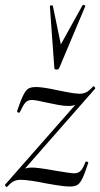

<svg xmlns="http://www.w3.org/2000/svg" viewBox="-27 -743 402 770"><path d="M0 7Q-2 7 -5 3Q-8 -1 -7 -2L308 -360L302 -349Q288 -330 277.5 -324Q267 -318 246 -318Q231 -318 208 -322Q185 -326 163 -331Q117 -342 100 -342Q84 -342 74.5 -331Q65 -320 53 -294Q52 -291 48 -291Q45 -291 43 -293.5Q41 -296 42 -299Q57 -343 67 -362.5Q77 -382 87.5 -388Q98 -394 118 -394Q145 -394 204 -381Q211 -380 239.5 -374Q268 -368 291 -367Q307 -367 319 -373Q331 -379 346 -396L348 -397Q351 -397 353.5 -393Q356 -389 354 -387L40 -29L44 -41Q57 -59 69 -65Q81 -71 102 -71Q127 -71 198 -58Q256 -48 271 -48Q287 -48 296.5 -58Q306 -68 316 -94Q316 -95 319 -95Q322 -95 325 -93.5Q328 -92 327 -90Q313 -47 303.5 -27.5Q294 -8 283.5 -1.5Q273 5 255 5Q230 5 196 -1Q162 -7 155 -8Q93 -21 56 -22Q40 -22 28 -16Q16 -10 1 7ZM185 -719 217 -565 304 -722Q305 -723 307 -723Q310 -723 313 -721.5Q316 -720 315 -718L210 -469Q208 -464 199 -464Q196 -464 193.5 -465.5Q191 -467 191 -469L173 -718Q173 -721 179 -721.5Q185 -722 185 -719Z"/></svg>

Font: Cormorant Garamond
Style: Italic
Weight: 400
Italic angle: -10°
Designer: Christian Thalmann (Catharsis Fonts)
Foundry: Catharsis Fonts
Version: Version 4.000